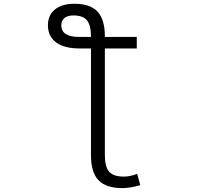

<svg xmlns="http://www.w3.org/2000/svg" viewBox="-20 -760 1040 1011"><path d="M532.2 56.6Q532.2 118.2 554.7 144Q577.1 169.9 631.8 169.9Q666 169.9 702.1 155.3L718.8 214.8Q670.9 229.5 625 230.5Q539.1 230.5 499 189.5Q459 148.4 459 56.6V-504.9H398.4Q317.4 -504.9 274.9 -537.1Q232.4 -569.3 232.4 -627Q232.4 -679.7 269 -710Q305.7 -740.2 372.1 -740.2Q454.1 -740.2 493.2 -699.2Q532.2 -658.2 532.2 -567.4V-565.4H700.2V-504.9H532.2ZM459 -565.4V-567.4Q459 -627.9 437.5 -653.3Q416 -678.7 367.2 -678.7Q335.9 -678.7 319.3 -665Q302.7 -651.4 302.7 -627Q302.7 -565.4 398.4 -565.4Z"/></svg>

Font: Gen Shin Gothic Monospace Normal
Style: Regular
Weight: 350
Designer: [Source Han Sans]
Ryoko NISHIZUKA  (kana & ideographs); Paul D. Hunt (Latin, Greek & Cyrillic); Wenlong ZHANG  (bopomofo
Version: Version 1.002.20150607